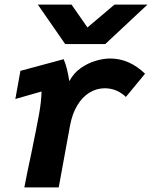

<svg xmlns="http://www.w3.org/2000/svg" viewBox="-20 -812 659 832"><path d="M115 -144Q139.5 -263 149 -316Q159 -370.5 160 -415.5L46.5 -383L68.5 -505L256 -555.5Q264.5 -535 270 -513Q275.5 -491 280.5 -460Q298.5 -495 330 -517Q361.5 -539 395.5 -548.8Q429.5 -558.5 457 -558.5Q540.5 -558.5 608.5 -492.5L525.5 -392Q486 -429.5 434 -429.5Q398.5 -429.5 367.5 -410.5Q336.5 -391.5 314.8 -355.2Q293 -319 283.5 -268L234.5 0H85.5Q97.5 -64 115 -144ZM144 -792H290L359 -693L476 -792H619L436 -621H262.5Z"/></svg>

Font: JuliaMono ExtraBoldItalic
Style: Regular
Weight: 800
Italic angle: -9°
Monospace: yes
Designer: cormullion
Foundry: corm
Version: Version 0.049; ttfautohint (v1.8.4)